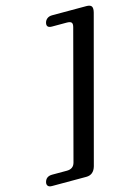

<svg xmlns="http://www.w3.org/2000/svg" viewBox="-214 -818 739 1017"><g transform="rotate(-15 155.0 -309.0)"><path d="M83.5 36 267.5 -656Q272.5 -674 266.5 -681.5Q260.5 -689 240.5 -689H160Q127 -689 135 -718Q138.5 -730.5 149 -738.5Q159.5 -746.5 176.5 -746.5H364Q386 -746.5 392.2 -736Q398.5 -725.5 392.5 -702.5L182.5 83Q170 127 129.5 127H-58.5Q-75 127 -81 118.8Q-87 110.5 -83.5 98Q-75.5 69 -42 69H38.5Q75 69 83.5 36Z"/></g></svg>

Font: Fraunces 9pt S050 SemiBold
Style: Italic
Weight: 600
Italic angle: -16°
Version: Version 1.000; ttfautohint (v1.8.3)